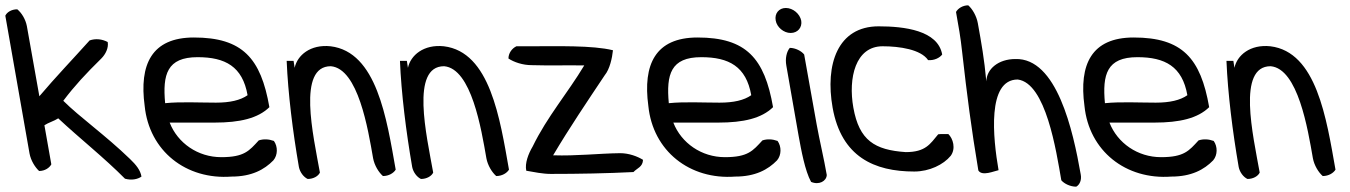

<svg xmlns="http://www.w3.org/2000/svg" viewBox="-90 -640 5076 722"><path d="M21 -63C26 -36 42 -11 57 3C79 3 96 -9 103 -22L77 -169C92 -179 114 -185 129 -195C208 -121 303 -46 380 32C405 39 428 34 442 24C438 0 422 -20 399 -42C306 -132 209 -200 148 -261C191 -318 233 -363 291 -420C307 -436 319 -460 315 -482C294 -493 270 -496 247 -488C186 -420 118 -349 58 -278L11 -542C6 -568 -9 -592 -25 -605C-47 -605 -64 -594 -70 -581Z M454 -242C471 -72 610 37 781 24C856 24 904 -2 938 -37C955 -57 955 -89 940 -110C921 -117 901 -118 883 -112C847 -73 829 -49 742 -49C654 -49 578 -102 548 -179H717C812 -179 880 -195 923 -237C891 -421 822 -499 639 -499C480 -499 433 -397 454 -242ZM531 -252C521 -360 538 -425 653 -425C757 -425 822 -390 841 -282C814 -263 775 -254 722 -254C659 -254 590 -258 531 -252Z M1034 -12C1038 8 1052 26 1067 33C1089 33 1107 22 1113 9C1088 -131 1027 -391 1154 -391C1257 -382 1294 -154 1313 -45C1318 -18 1334 8 1350 22C1372 22 1390 11 1398 -2C1364 -194 1327 -445 1153 -466C1077 -474 1028 -432 1018 -385L1014 -411H988C993 -289 1011 -145 1034 -12Z M1460 -12C1464 8 1478 26 1493 33C1515 33 1533 22 1539 9C1514 -131 1453 -391 1580 -391C1683 -382 1720 -154 1739 -45C1744 -18 1760 8 1776 22C1798 22 1816 11 1824 -2C1790 -194 1753 -445 1579 -466C1503 -474 1454 -432 1444 -385L1440 -411H1414C1419 -289 1437 -145 1460 -12Z M1889 2C1917 7 1951 14 1981 14C2086 14 2192 12 2292 7C2306 -8 2327 -12 2328 -39C2307 -52 2275 -64 2242 -64C2161 -63 2077 -53 1990 -56C2051 -159 2118 -258 2184 -357C2203 -380 2212 -422 2215 -451C2139 -470 2002 -466 1908 -466H1852C1835 -458 1822 -440 1822 -420C1843 -406 1876 -395 1909 -395C1973 -393 2042 -395 2107 -394C2044 -289 1968 -202 1913 -89C1897 -62 1883 -26 1889 2Z M2348 -242C2365 -72 2504 37 2675 24C2750 24 2798 -2 2832 -37C2849 -57 2849 -89 2834 -110C2815 -117 2795 -118 2777 -112C2741 -73 2723 -49 2636 -49C2548 -49 2472 -102 2442 -179H2611C2706 -179 2774 -195 2817 -237C2785 -421 2716 -499 2533 -499C2374 -499 2327 -397 2348 -242ZM2425 -252C2415 -360 2432 -425 2547 -425C2651 -425 2716 -390 2735 -282C2708 -263 2669 -254 2616 -254C2553 -254 2484 -258 2425 -252Z M2827 -563C2831 -538 2857 -516 2883 -516C2910 -516 2927 -537 2923 -562C2918 -588 2892 -610 2865 -610C2839 -610 2822 -589 2827 -563ZM2913 -130C2923 -75 2937 2 2960 44C2990 57 3018 41 3019 18C3009 -41 2991 -116 2981 -172L2934 -435C2924 -448 2901 -460 2880 -460C2868 -446 2862 -420 2867 -393Z M3041 -235C3074 -50 3198 5 3348 5C3405 5 3458 -21 3485 -54C3505 -81 3494 -119 3476 -136C3461 -135 3452 -137 3438 -135C3408 -99 3391 -68 3316 -68C3199 -76 3141 -112 3119 -235C3099 -347 3127 -466 3229 -466C3293 -466 3373 -454 3400 -414C3424 -412 3444 -423 3453 -435C3437 -526 3310 -541 3214 -541C3060 -541 3012 -398 3041 -235Z M3589 1C3603 24 3649 3 3665 0C3644 -121 3621 -341 3737 -341C3843 -328 3882 -72 3901 38C3912 51 3935 62 3957 62C3970 55 3978 37 3974 16C3945 -150 3884 -423 3728 -418C3665 -418 3620 -381 3619 -334C3611 -420 3601 -475 3587 -553C3582 -580 3567 -606 3551 -620C3530 -620 3512 -608 3505 -595C3515 -539 3522 -501 3528 -445C3547 -277 3562 -161 3589 1Z M3988 -242C4005 -72 4144 37 4315 24C4390 24 4438 -2 4472 -37C4489 -57 4489 -89 4474 -110C4455 -117 4435 -118 4417 -112C4381 -73 4363 -49 4276 -49C4188 -49 4112 -102 4082 -179H4251C4346 -179 4414 -195 4457 -237C4425 -421 4356 -499 4173 -499C4014 -499 3967 -397 3988 -242ZM4065 -252C4055 -360 4072 -425 4187 -425C4291 -425 4356 -390 4375 -282C4348 -263 4309 -254 4256 -254C4193 -254 4124 -258 4065 -252Z M4568 -12C4572 8 4586 26 4601 33C4623 33 4641 22 4647 9C4622 -131 4561 -391 4688 -391C4791 -382 4828 -154 4847 -45C4852 -18 4868 8 4884 22C4906 22 4924 11 4932 -2C4898 -194 4861 -445 4687 -466C4611 -474 4562 -432 4552 -385L4548 -411H4522C4527 -289 4545 -145 4568 -12Z"/></svg>

Font: Snowfall
Style: OpObl
Weight: 400
Designer: Jasper
Foundry: Cannot Into Space Fonts
Version: Version 0.9